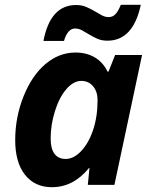

<svg xmlns="http://www.w3.org/2000/svg" viewBox="-20 -777 634 807"><path d="M198.2 9.8Q126.5 9.8 85.2 -42.2Q43.9 -94.2 43.9 -188Q43.9 -284.7 79.1 -372.3Q114.3 -460 171.4 -508.1Q228.5 -556.2 296.9 -556.2Q344.2 -556.2 378.7 -535.6Q413.1 -515.1 432.1 -476.1H436L463.9 -545.9H577.1L460.9 0H349.1L356 -70.8H354Q288.6 9.8 198.2 9.8ZM255.9 -108.9Q289.6 -108.9 320.8 -141.6Q352.1 -174.3 371.1 -230.2Q390.1 -286.1 390.1 -356.9Q390.1 -391.6 371.3 -414.3Q352.5 -437 321.8 -437Q288.6 -437 258.5 -401.9Q228.5 -366.7 210.7 -309.1Q192.9 -251.5 192.9 -194.8Q192.9 -151.9 209.2 -130.4Q225.6 -108.9 255.9 -108.9ZM431.6 -606Q407.7 -606 389.4 -614Q371.1 -622.1 355.5 -631.6Q339.8 -641.1 325.4 -649.2Q311 -657.2 294.9 -657.2Q279.8 -657.2 267.8 -643.6Q255.9 -629.9 249 -605H162.6Q191.4 -755.9 299.8 -755.9Q323.7 -755.9 342.5 -747.8Q361.3 -739.7 377.4 -730.2Q393.6 -720.7 407.7 -712.9Q421.9 -705.1 437 -705.1Q453.6 -705.1 465.3 -717.5Q477.1 -730 487.8 -756.8H571.8Q539.6 -606 431.6 -606Z"/></svg>

Font: CAA NEO Sans
Style: Bold Italic
Weight: 700
Italic angle: -12°
Version: Version 1.10